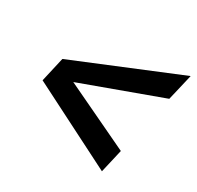

<svg xmlns="http://www.w3.org/2000/svg" viewBox="-127 -728 882 860"><g transform="rotate(30 313.5 -298.0)"><path d="M627 -582 595 -446 185 -296 524 -135 496 -14 62 -234 91 -361Z"/></g></svg>

Font: Elaine Sans SemiBold
Style: Italic
Weight: 600
Italic angle: -13°
Designer: Wei Huang
Foundry: Wei Huang
Version: Version 2.001;December 24, 2019;FontCreator 12.0.0.2547 64-b